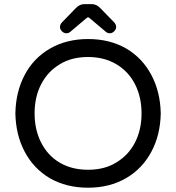

<svg xmlns="http://www.w3.org/2000/svg" viewBox="-20 -877 833 908"><path d="M263.7 -749Q263.7 -759.8 271.5 -769.5L337.9 -837.9Q356.4 -857.4 377.9 -857.4H415Q436.5 -857.4 455.1 -837.9L521.5 -769.5Q529.3 -759.8 529.3 -749Q529.3 -738.3 520 -729Q510.7 -719.7 499 -719.7Q488.3 -719.7 480.5 -726.6L404.3 -791Q401.4 -794.9 396.5 -794.9Q392.6 -794.9 388.7 -791L312.5 -726.6Q304.7 -719.7 293.9 -719.7Q282.2 -719.7 272.9 -729Q263.7 -738.3 263.7 -749ZM215.8 -34.2Q139.6 -79.1 97.2 -158.7Q54.7 -238.3 52.7 -340.8Q54.7 -443.4 96.7 -522.5Q138.7 -602.5 216.8 -647.5Q294.9 -692.4 396.5 -692.4Q499 -692.4 577.1 -647.5Q653.3 -602.5 695.8 -522.5Q738.3 -442.4 740.2 -340.8Q738.3 -239.3 696.3 -160.2Q653.3 -79.1 575.7 -34.2Q498 10.7 396.5 10.7Q293.9 10.7 215.8 -34.2ZM531.2 -109.4Q587.9 -143.6 618.7 -203.6Q649.4 -263.7 649.4 -340.8Q649.4 -417 619.1 -477.5Q587.9 -539.1 530.3 -573.2Q472.7 -607.4 396.5 -607.4Q317.4 -607.4 261.7 -572.3Q205.1 -538.1 174.3 -478Q143.6 -418 143.6 -340.8Q143.6 -264.6 173.8 -204.1Q205.1 -141.6 262.2 -107.9Q319.3 -74.2 396.5 -74.2Q475.6 -74.2 531.2 -109.4Z"/></svg>

Font: KTXP_ComRound
Style: Medium
Weight: 500
Version: Version 1.01;May 16, 2022;FontCreator 13.0.0.2683 64-bit